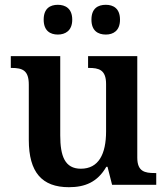

<svg xmlns="http://www.w3.org/2000/svg" viewBox="-20 -770 695 800"><path d="M421 -626C452 -626 480 -642 480 -688C480 -735 452 -750 421 -750C388 -750 361 -735 361 -688C361 -642 388 -626 421 -626ZM221 -626C252 -626 281 -642 281 -688C281 -735 252 -750 221 -750C189 -750 162 -735 162 -688C162 -642 189 -626 221 -626ZM267 10C334 10 386 -11 423 -75H428L447 0H631V-49H624C584 -49 552 -55 552 -113V-536H347V-487H350C391 -487 422 -480 422 -420V-223C422 -128 391 -67 317 -67C250 -67 231 -120 231 -206V-536H25V-487H28C75 -487 100 -476 100 -417V-187C100 -52 155 10 267 10Z"/></svg>

Font: Noto Serif Ethiopic SemiBold
Style: Regular
Weight: 600
Designer: Monotype Design Team
Foundry: Monotype Imaging Inc.
Version: Version 2.102